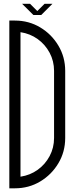

<svg xmlns="http://www.w3.org/2000/svg" viewBox="-20 -997 398 1025"><path d="M59.6 8.3H29.8V-887.2H59.6Q133.8 -887.2 194.6 -850.8Q255.4 -814.5 291.7 -753.4Q328.1 -692.4 328.1 -618.7V-260.3Q328.1 -186.5 291.7 -125.5Q255.4 -64.5 194.6 -28.1Q133.8 8.3 59.6 8.3ZM89.4 -53.7Q140.6 -61.5 180.9 -90.3Q221.2 -119.1 244.9 -163.6Q268.6 -208 268.6 -260.3V-618.7Q268.6 -670.9 244.9 -715.3Q221.2 -759.8 180.9 -788.6Q140.6 -817.4 89.4 -825.2ZM200.2 -917H158.2L98.1 -976.6H140.6L179.2 -938L217.8 -976.6H259.8Z"/></svg>

Font: Ignotum
Style: Regular
Weight: 400
Designer: GGBot
Version: 0.10